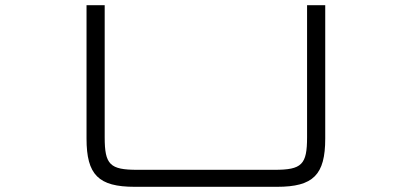

<svg xmlns="http://www.w3.org/2000/svg" viewBox="-20 -720 1587 740"><path d="M499.5 0H1047.5C1187.5 0 1233.5 -46 1233.5 -186V-700H1163.5V-191C1163.5 -85.5 1143.5 -65.5 1037.5 -65.5H509.5C403.5 -65.5 383.5 -85.5 383.5 -191V-700H313.5V-186C313.5 -46 359.5 0 499.5 0Z"/></svg>

Font: Melete Light
Style: Regular
Weight: 300
Width: 6
Designer: Sora Sagano
Foundry: DOT COLON
Version: Version 0.200;FEAKit 1.0